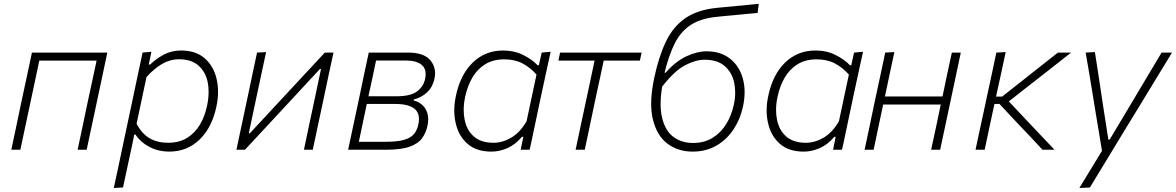

<svg xmlns="http://www.w3.org/2000/svg" viewBox="-20 -762 5984 977"><path d="M37.5 0Q49.5 -56 60.5 -108Q71.5 -160 84 -220.5L94.5 -270Q108 -333 119.5 -386Q130.5 -439 142.5 -494.5H526Q514.5 -439 503.2 -386Q492 -333 478.5 -270L468 -220.5Q455 -160 444 -108Q433 -56 421 0H375Q387 -56 398 -108Q409 -160 421.5 -220.5L432 -270Q443.5 -322.5 452.8 -365.8Q462 -409 471.5 -453.5H180Q170.5 -409 161.5 -366Q152 -322.5 141 -270L130.5 -220.5Q117.5 -160 106.5 -108Q95.5 -56 83.5 0Z M559 194.5Q571 138.5 582.5 85.5Q593.5 32.5 606.5 -28L658 -270.5Q667.5 -316 679.8 -373.8Q692 -431.5 705.5 -494.5L750.5 -498.5L737 -433.5H744Q771 -460.5 811.2 -482.8Q851.5 -505 901 -505Q976.5 -505 1021.8 -465.2Q1067 -425.5 1082 -361Q1089.5 -329 1089.5 -294.5Q1089.5 -259 1081.5 -221Q1059 -113 995.5 -51.8Q932 9.5 841 9.5Q787 9.5 742 -13.5Q697 -36.5 669.5 -77H663L653 -27Q640 32.5 629 84.5Q618 136 606 192ZM835.5 -35.5Q892 -35.5 932.2 -60.5Q972.5 -85.5 997.8 -128.5Q1023 -171.5 1034 -226Q1041.5 -262 1041.5 -294.5Q1041.5 -320 1037 -343.5Q1026 -396.5 989.8 -428.5Q953.5 -460.5 890 -460.5Q846 -460.5 805 -436.8Q764 -413 725.5 -370L675 -132.5Q701.5 -81.5 741.2 -58.5Q781 -35.5 835.5 -35.5Z M1183 0Q1195 -56.5 1206 -108.2Q1217 -160 1230 -220.5L1240.5 -270Q1253.5 -333 1264.8 -385.8Q1276 -438.5 1288 -494.5L1334 -497Q1322 -441.5 1311 -389.5Q1300 -337 1286.5 -275L1246 -84H1251.5L1421 -266.5Q1473 -322 1526.5 -380Q1580 -437.5 1633 -494.5H1677L1653.5 -386Q1642.5 -333.5 1629 -270L1618.5 -220.5Q1605.5 -160 1594.5 -108Q1583.5 -56 1571.5 0H1526.5Q1538 -55.5 1549 -107Q1560 -158 1572.5 -217L1613.5 -411H1608L1442 -232Q1389 -175 1334.8 -116.5Q1280.5 -58 1226.5 0Z M1751.5 0Q1763.5 -56.5 1774.5 -108.2Q1785.5 -160 1798.5 -220.5L1809 -270Q1822 -333 1833.2 -385.8Q1844.5 -438.5 1856.5 -494.5H2055.5Q2138 -494.5 2170.5 -454.5Q2194 -425.5 2194 -388.5Q2194 -375 2190.5 -360Q2181.5 -318.5 2153 -292Q2124.5 -265.5 2086 -256L2085 -250.5Q2105.5 -246.5 2125 -231.2Q2144.5 -216 2154 -188.5Q2159 -174 2159 -156Q2159 -139.5 2155 -120.5Q2147.5 -86.5 2128 -59Q2108.5 -31.5 2065 -15.8Q2021.5 0 1943 0ZM1893.5 -454Q1884 -408 1875 -365.5Q1866 -323.5 1855 -273.5V-272H1995.5Q2070 -272 2102.5 -297Q2135 -322 2143 -360Q2146 -373.5 2146 -385Q2146 -415 2126.5 -431.5Q2099 -454 2046 -454ZM1806 -40.5H1942Q2000.5 -40.5 2034.8 -50Q2069 -59.5 2085.8 -79.2Q2102.5 -99 2109 -129Q2112 -143.5 2112 -156Q2112 -189.5 2090 -208Q2059 -233 1992 -233H1846.5L1844 -221.5Q1833.5 -171 1824.5 -128.5Q1815.5 -86 1806 -40.5Z M2629.5 0Q2632 -13.5 2635 -27L2643 -66H2636Q2603 -26.5 2562.2 -8.5Q2521.5 9.5 2480 9.5Q2404.5 9.5 2359 -30.2Q2313.5 -70 2299 -135Q2291.5 -166 2291.5 -200Q2291.5 -236 2300 -274.5Q2322.5 -382.5 2385.8 -443.8Q2449 -505 2540 -505Q2596.5 -505 2641.8 -482.5Q2687 -460 2715.5 -430H2722L2736.5 -494.5L2782 -498.5Q2769.5 -440.5 2757.5 -386.5Q2745 -332 2732.5 -270.5L2681.5 -28.5Q2678.5 -14 2675 0ZM2491 -35.5Q2537 -35.5 2581.5 -61.5Q2626 -87.5 2659.5 -145L2710 -382.5Q2679.5 -417.5 2639.8 -438.8Q2600 -460 2546 -460Q2489 -460 2448.8 -435Q2408.5 -410 2383.5 -367Q2358.5 -324 2347 -269.5Q2339.5 -234 2339.5 -202.5Q2339.5 -176.5 2344.5 -152.5Q2355 -99 2391.5 -67.2Q2428 -35.5 2491 -35.5Z M2909 0Q2922 -61.5 2932 -108.5Q2943 -160 2956 -220.5L2966.5 -270Q2978 -322.5 2987 -366Q2996 -409 3005.5 -453.5H2821.5L2830 -494.5H3245L3236 -453.5H3052Q3042.5 -409 3033.2 -365.8Q3024 -322.5 3012.5 -270L3002 -220.5Q2989.5 -160 2978.5 -108.5Q2967 -56.5 2955.5 0Z M3504.5 9.5Q3431 9.5 3377 -30.5Q3323 -70.5 3302.5 -153.5Q3293.5 -189.5 3293.5 -234Q3293.5 -292.5 3309 -365.5Q3332 -474 3368.5 -550.2Q3405 -626.5 3467.8 -669.8Q3530.5 -713 3632 -722.5Q3643.5 -723.5 3669.5 -726Q3695 -728.5 3726.5 -731.5Q3758 -734.5 3789 -737.5Q3819.5 -740.5 3841 -742.5L3835 -696Q3813.5 -694 3783.5 -691.5Q3753.5 -688.5 3723 -685.5Q3692 -682.5 3668 -680.5Q3643.5 -678 3633.5 -677Q3549.5 -669.5 3497.8 -637Q3446 -604.5 3415 -544Q3384 -483.5 3361.5 -392H3367Q3418 -450 3472.8 -475.5Q3527.5 -501 3575 -501Q3647.5 -501 3695 -463.2Q3742.5 -425.5 3760 -362Q3777.5 -298.5 3761 -221Q3747.5 -156.5 3713 -104.2Q3678.5 -52 3625.8 -21.2Q3573 9.5 3504.5 9.5ZM3565.5 -458Q3519.5 -458 3465.8 -429.8Q3412 -401.5 3349.5 -321.5Q3341.5 -273 3341.5 -232.5Q3341.5 -191 3350 -159Q3366 -95.5 3407.2 -65Q3448.5 -34.5 3507 -34.5Q3564 -34.5 3606.2 -60.8Q3648.5 -87 3675.5 -131Q3702.5 -175 3714 -228.5Q3721 -261 3721 -291.5Q3721 -317 3716 -341Q3705 -393 3668 -425.5Q3631 -458 3565.5 -458Z M4219 0Q4221.5 -13.5 4224.5 -27L4232.5 -66H4225.5Q4192.5 -26.5 4151.8 -8.5Q4111 9.5 4069.5 9.5Q3994 9.5 3948.5 -30.2Q3903 -70 3888.5 -135Q3881 -166 3881 -200Q3881 -236 3889.5 -274.5Q3912 -382.5 3975.2 -443.8Q4038.5 -505 4129.5 -505Q4186 -505 4231.2 -482.5Q4276.5 -460 4305 -430H4311.5L4326 -494.5L4371.5 -498.5Q4359 -440.5 4347 -386.5Q4334.5 -332 4322 -270.5L4271 -28.5Q4268 -14 4264.5 0ZM4080.5 -35.5Q4126.5 -35.5 4171 -61.5Q4215.5 -87.5 4249 -145L4299.5 -382.5Q4269 -417.5 4229.2 -438.8Q4189.5 -460 4135.5 -460Q4078.5 -460 4038.2 -435Q3998 -410 3973 -367Q3948 -324 3936.5 -269.5Q3929 -234 3929 -202.5Q3929 -176.5 3934 -152.5Q3944.5 -99 3981 -67.2Q4017.5 -35.5 4080.5 -35.5Z M4379.5 0Q4391.5 -55.5 4402.5 -108Q4413.5 -160 4426 -220.5L4436.5 -270Q4450 -333 4461.5 -386Q4472.5 -439 4484.5 -494.5L4531 -497Q4519 -440.5 4507.5 -387Q4496 -333.5 4483 -271H4776Q4789 -334 4800.2 -386.5Q4811.5 -439 4823.5 -494.5H4869Q4857.5 -439 4846.2 -386Q4835 -333 4821.5 -270L4811 -220.5Q4798 -160 4787 -108Q4776 -56 4764 0H4718Q4730 -56 4741.5 -108Q4752.5 -160 4765 -220.5L4767 -230H4474L4472 -220.5Q4459.5 -160 4448.2 -108Q4437 -56 4425.5 0Z M4944 0Q4956 -56 4967 -108Q4978 -159.5 4991.5 -220.5L5002 -270.5Q5015.5 -333 5027 -386Q5038 -439 5050 -494.5L5097.5 -497Q5085.5 -441.5 5074 -387.5Q5062 -333.5 5049 -273.5L5048.5 -270.5H5079.5L5179 -349Q5225 -385.5 5271.2 -422Q5317.5 -458.5 5363.5 -494.5H5430.5Q5375.5 -451.5 5321 -408.5L5211 -322.5L5113.5 -246L5183.5 -171.5Q5224 -128.5 5264.8 -85.5Q5305.5 -42.5 5346 0H5285Q5251 -36 5217.5 -72Q5183.5 -107.5 5149.5 -143.5L5066 -233H5040.5L5036.5 -216Q5024 -157 5013 -106Q5002 -55 4990.5 0Z M5472.5 194.5Q5500.5 148 5530 100Q5559 52 5587.5 5.5Q5579.5 -42.5 5571.5 -91.5Q5563.5 -140 5555.5 -187.5L5541 -276.5Q5532 -330 5523 -386Q5513.5 -441.5 5504.5 -494.5L5551.5 -497Q5562 -427 5572.5 -361Q5582.5 -294.5 5593 -224.5L5620 -51.5H5626.5L5730.5 -225.5Q5771.5 -294.5 5811 -360.8Q5850.5 -427 5891 -494.5H5944Q5920 -454.5 5897 -417.5Q5874 -380 5846.8 -335.2Q5819.5 -290.5 5782 -228.5L5697 -89.5Q5639 6.5 5598.8 72.2Q5558.5 138 5526 192Z"/></svg>

Font: Heraclito ExtraLight
Style: Italic
Weight: 200
Italic angle: -12°
Designer: Kostas Bartsokas (font) & Cristiano Sobral (main changes)
Foundry: Kostas Bartsokas (font) & Cristiano Sobral (main changes)
Version: Version 1.00;July 8, 2020;FontCreator 13.0.0.2655 64-bit